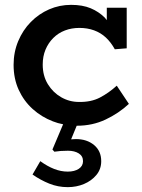

<svg xmlns="http://www.w3.org/2000/svg" viewBox="-20 -503 587 791"><path d="M297 15Q297 15 296 15L273 71Q277 71 282.5 70.5Q288 70 293 70Q338 70 367.5 94.5Q397 119 397 161Q397 194 377 218Q357 242 326 255Q295 268 259 268Q219 268 183 253.5Q147 239 114 216L146 161Q175 182 203 193Q231 204 259 204Q287 204 304.5 192.5Q322 181 322 161Q322 140 304.5 129Q287 118 260 118Q243 118 230 119Q217 120 204 122L196 113L240 9Q218 5 198 -3Q151 -21 114.5 -54Q78 -87 57 -133Q36 -179 36 -236Q36 -288 55 -333.5Q74 -379 107 -412.5Q140 -446 182.5 -464.5Q225 -483 273 -483Q320 -483 353.5 -469Q387 -455 412 -430L420 -420V-471H502V-304L453 -300Q437 -329 416 -348.5Q395 -368 367.5 -378Q340 -388 307 -388Q275 -388 247.5 -377.5Q220 -367 199.5 -346.5Q179 -326 167.5 -298.5Q156 -271 156 -237Q156 -191 177 -156.5Q198 -122 232 -102.5Q266 -83 305 -83Q355 -82 391.5 -101Q428 -120 461 -150L511 -75Q469 -36 415 -10.5Q361 15 297 15Z"/></svg>

Font: BioRhyme ExtraBold SemiBold
Style: Regular
Weight: 600
Version: Version 1.600;gftools[0.9.33]